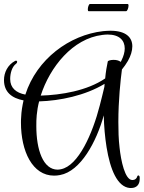

<svg xmlns="http://www.w3.org/2000/svg" viewBox="-38 -876 720 962"><path d="M406 -820H594C600 -820 606 -837 606 -848C606 -853 604 -856 602 -856H413C407 -856 402 -840 402 -829C402 -824 403 -820 406 -820ZM613 66H619C646 66 662 49 662 21V14C662 7 659 3 655 3C653 3 650 5 649 10C647 18 638 26 627 26H625C588 26 568 -71 561 -137C556 -179 555 -222 555 -265C555 -373 566 -476 573 -528C584 -541 594 -556 603 -571C617 -596 625 -621 625 -644C625 -688 594 -722 515 -722C504 -722 492 -721 479 -720C310 -701 146 -580 89 -402C42 -411 13 -436 13 -480C13 -509 22 -542 43 -557C46 -559 48 -563 48 -566C48 -569 46 -572 42 -572C41 -572 40 -572 38 -571C0 -551 -18 -512 -18 -475C-18 -414 22 -384 80 -373C74 -346 69 -318 68 -289C67 -279 67 -270 67 -261C67 -119 124 4 233 4C243 4 253 3 263 1C366 -18 445 -165 482 -298C483 -243 488 -188 496 -138C514 -27 550 61 613 66ZM166 -397C212 -540 326 -683 475 -701C484 -702 493 -703 501 -703C561 -703 587 -673 587 -633C587 -615 581 -594 571 -574C570 -571 568 -569 567 -566C556 -574 543 -576 531 -576C516 -576 503 -572 502 -568C497 -545 492 -516 489 -483C398 -421 268 -400 166 -397ZM251 -26C178 -26 144 -125 144 -244C144 -262 144 -280 146 -299C148 -321 152 -345 158 -368C261 -371 389 -397 486 -456L485 -441C479 -413 470 -381 462 -348C426 -207 355 -45 267 -28C261 -27 256 -26 251 -26Z"/></svg>

Font: Style Script
Style: Regular
Weight: 400
Designer: Robert E. Leuschke
Foundry: Robert E. Leuschke
Version: Version 1.010